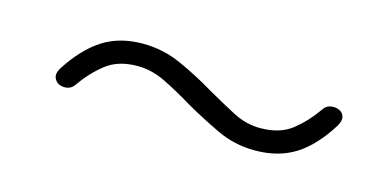

<svg xmlns="http://www.w3.org/2000/svg" viewBox="-31 -450 661 326"><g transform="rotate(15 300.0 -287.0)"><path d="M422 -224Q386 -224 354.5 -239Q323 -254 295 -270Q267 -287 242.5 -299Q218 -311 193 -311Q159 -311 137.5 -294Q116 -277 100 -254Q95 -246 87 -244.5Q79 -243 72.5 -246Q66 -249 63.5 -256Q61 -263 67 -273Q92 -312 121.5 -331Q151 -350 192 -350Q228 -350 261 -335Q294 -320 322 -303Q350 -287 373 -275Q396 -263 421 -263Q456 -263 477.5 -280.5Q499 -298 514 -320Q519 -328 527 -329.5Q535 -331 542 -328Q549 -325 551 -318Q553 -311 547 -301Q522 -261 492.5 -242.5Q463 -224 422 -224Z"/></g></svg>

Font: Nunito ExtraLight
Style: Italic
Weight: 200
Italic angle: -9°
Designer: Vernon Adams
Foundry: Vernon Adams
Version: Version 3.602